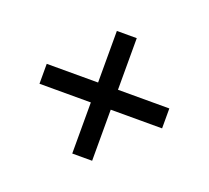

<svg xmlns="http://www.w3.org/2000/svg" viewBox="-86 -685 723 664"><g transform="rotate(20 275.5 -353.5)"><path d="M238.8 -315.9H49.8V-389.2H238.8V-579.1H312V-389.2H501V-315.9H312V-127.9H238.8Z"/></g></svg>

Font: Noto Sans Lao UI
Style: Regular
Weight: 400
Designer: Danh Hong
Foundry: Danh Hong
Version: Version 1.03 uh